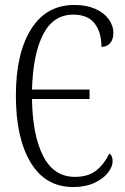

<svg xmlns="http://www.w3.org/2000/svg" viewBox="-20 -744 504 774"><path d="M44 -358Q44 -528 105 -626Q166 -724 280 -724Q328 -724 363.5 -708.5Q399 -693 418 -667Q437 -641 437 -611Q437 -585 424 -570Q411 -555 389 -555Q389 -614 361.5 -649.5Q334 -685 275 -685Q195 -685 154 -605.5Q113 -526 109 -383H341V-345H109Q111 -199 154 -115Q197 -31 282 -31Q335 -31 367 -56Q399 -81 421 -125Q434 -117 434 -94Q434 -72 415 -47.5Q396 -23 360 -6.5Q324 10 275 10Q163 10 103.5 -89Q44 -188 44 -358Z"/></svg>

Font: Noto Serif CondLight
Style: Regular
Weight: 300
Width: 3
Designer: Monotype Design Team
Foundry: Monotype Imaging Inc.
Version: Version 1.001